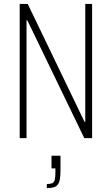

<svg xmlns="http://www.w3.org/2000/svg" viewBox="-20 -708 574 984"><path d="M81 0V-688H122L413 -84H417V-688H452V0H412L120 -604H116V0ZM220 256V235Q241 235 250 229.5Q259 224 261.5 210Q264 196 264 172V155H244V90H290V165Q290 192 287 209.5Q284 227 276.5 237.5Q269 248 255 252Q241 256 220 256Z"/></svg>

Font: Saira Condensed Thin
Style: Regular
Weight: 250
Width: 3
Designer: Hector Gatti with collaboration of the Omnibus-Type team
Foundry: Omnibus-Type
Version: Version 1.101